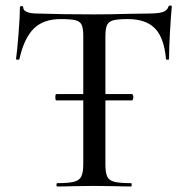

<svg xmlns="http://www.w3.org/2000/svg" viewBox="-20 -674 672 694"><path d="M180 -323Q180 -334 184 -334H457Q459 -334 460.5 -330.5Q462 -327 462 -323Q462 -319 460.5 -315Q459 -311 457 -311H184Q180 -311 180 -323ZM50 -460Q49 -458 43.5 -458Q38 -458 38 -461Q42 -489 47 -552Q52 -615 52 -647Q52 -652 58 -652Q64 -652 64 -647Q64 -625 119 -625Q205 -622 320 -622Q379 -622 445 -624L513 -625Q550 -625 567 -630Q584 -635 589 -650Q590 -654 595.5 -654Q601 -654 601 -650Q598 -622 594.5 -560Q591 -498 591 -461Q591 -458 585.5 -458Q580 -458 580 -461Q573 -538 540 -571.5Q507 -605 442 -605Q405 -605 389 -600.5Q373 -596 367 -583.5Q361 -571 361 -542V-81Q361 -50 367.5 -36Q374 -22 393 -17Q412 -12 454 -12Q456 -12 456 -6Q456 0 454 0Q419 0 399 -1L320 -2L243 -1Q223 0 187 0Q184 0 184 -6Q184 -12 187 -12Q228 -12 247.5 -17Q267 -22 274 -36.5Q281 -51 281 -81V-544Q281 -572 275 -584.5Q269 -597 252.5 -601Q236 -605 199 -605Q137 -605 102 -570.5Q67 -536 50 -460Z"/></svg>

Font: Cormorant Infant Medium
Style: Regular
Weight: 500
Designer: Christian Thalmann (Catharsis Fonts)
Foundry: Catharsis Fonts
Version: Version 4.000